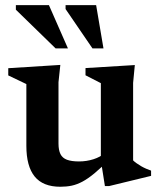

<svg xmlns="http://www.w3.org/2000/svg" viewBox="-20 -700 612 732"><path d="M203 -153Q203 -127.5 210.5 -112.5Q218 -97.5 235.2 -91Q252.5 -84.5 281 -84.5Q310 -84.5 336.5 -93Q363 -101.5 378.5 -116L396.5 -91.5Q364.5 -59.5 339.8 -39Q315 -18.5 294.2 -7.5Q273.5 3.5 253.5 7.8Q233.5 12 210 12Q144 12 112.2 -27Q80.5 -66 80.5 -144V-379.5L11.5 -412.5V-440L210 -452.5L203 -386.5ZM380 9.5 364.5 -88.5V-383L306 -413V-440.5L494 -452L487.5 -384V-88.5Q492.5 -83.5 500.5 -77.8Q508.5 -72 518 -66.5Q527.5 -61 537.2 -56.8Q547 -52.5 556 -49.5V-29.5L395.5 9.5ZM239 -515.5H192L40.5 -663V-680.5H166.5ZM374.5 -515.5H332.5L230 -665.5V-680.5H346.5Z"/></svg>

Font: Newsreader 16pt SemiBold
Style: Regular
Weight: 600
Designer: Hugues Gentile
Foundry: Production Type
Version: Version 1.003